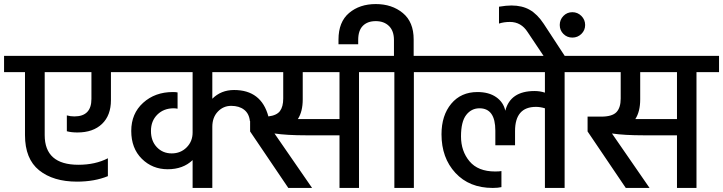

<svg xmlns="http://www.w3.org/2000/svg" viewBox="-44 -925 3559 945"><path d="M586 -650V-570H502V-432Q502 -357 458 -315Q414 -273 337 -273Q307 -273 285 -279V-357Q303 -352 322 -352Q406 -352 406 -438V-570H176V-260Q176 -114 342 -114Q425 -114 487 -146V-58Q421 -31 335 -31Q218 -31 148.5 -87Q79 -143 79 -260V-570H-24V-650Z M1834 -650V-570H1723V0H1627V-259H1464Q1368 -259 1307 -268L1492 0H1375L1187 -278V-329H1186Q1182 -366 1157.5 -385Q1133 -404 1094 -404Q1055 -404 1028 -375.5Q1001 -347 1001 -301V0H904V-137Q857 -92 781.5 -92Q706 -92 654 -143.5Q602 -195 602 -280.5Q602 -366 660.5 -419Q719 -472 807 -472Q823 -472 830 -470V-390Q820 -392 811 -392Q762 -392 730.5 -361Q699 -330 699 -280.5Q699 -231 728 -200.5Q757 -170 801 -170Q845 -170 874.5 -199.5Q904 -229 904 -273V-570H537V-650ZM1001 -570V-439Q1044 -482 1108 -482Q1242 -482 1277 -352Q1318 -357 1334 -378.5Q1350 -400 1350 -440V-570ZM1627 -339V-570H1446V-436Q1446 -376 1422 -339Z M1992 -650H2104V-570H1993V0H1897V-570H1786V-650H1895V-728Q1895 -773 1870.5 -797Q1846 -821 1805.5 -821Q1765 -821 1742 -798Q1719 -775 1719 -728V-707H1622V-730Q1622 -817 1674 -861Q1726 -905 1805.5 -905Q1885 -905 1938.5 -861Q1992 -817 1992 -731Z M2846 -650V-570H2735V0H2638V-392Q2615 -399 2594 -399Q2491 -399 2491 -280V-210H2394V-282Q2394 -392 2316 -392Q2276 -392 2250.5 -359Q2225 -326 2225 -253.5Q2225 -181 2267 -131Q2309 -81 2393 -81Q2413 -81 2424 -83V-4Q2407 0 2381 0Q2266 0 2197.5 -74Q2129 -148 2129 -264Q2129 -357 2177 -414.5Q2225 -472 2306 -472Q2362 -472 2398 -447Q2434 -422 2443 -380Q2468 -477 2587 -477Q2614 -477 2638 -469V-570H2056V-650Z M2729 -758Q2711 -776 2711 -802Q2711 -828 2729 -846.5Q2747 -865 2773 -865Q2799 -865 2817.5 -846.5Q2836 -828 2836 -802Q2836 -776 2817.5 -758Q2799 -740 2773 -740Q2747 -740 2729 -758ZM2473 -898Q2526 -898 2563.5 -876.5Q2601 -855 2632 -808L2740 -643H2636L2553 -767Q2521 -817 2466 -817Q2436 -817 2412 -809V-892Q2448 -898 2473 -898Z M3495 -650V-570H3384V0H3288V-259H3125Q3029 -259 2968 -268L3153 0H3036L2848 -278V-351H2915Q2969 -351 2990 -373Q3011 -395 3011 -440V-570H2798V-650ZM3288 -339V-570H3107V-436Q3107 -376 3083 -339Z"/></svg>

Font: Hind Medium
Style: Regular
Weight: 500
Designer: Manushi Parikh, Satya Rajpurohit
Foundry: Indian Type Foundry
Version: Version 1.201;PS 1.0;hotconv 1.0.78;makeotf.lib2.5.61930; tt